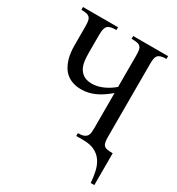

<svg xmlns="http://www.w3.org/2000/svg" viewBox="-200 -787 1018 1105"><g transform="rotate(30 309.5 -234.5)"><path d="M570.8 192.9Q567.9 152.8 559.8 117.7Q551.8 82.5 533.9 56.4Q516.1 30.3 485.8 15.1Q455.6 0 408.2 0H363.3V-18.6Q388.7 -18.6 402.3 -24.4Q416 -30.3 422.4 -40.3Q428.7 -50.3 429.7 -63.7Q430.7 -77.1 430.7 -91.8V-324.2Q384.8 -284.7 341.6 -265.4Q298.3 -246.1 253.4 -246.1Q220.2 -246.1 195.3 -254.9Q170.4 -263.7 152.8 -278.8Q135.3 -293.9 123.8 -314Q112.3 -334 105.7 -356.2Q99.1 -378.4 96.4 -401.9Q93.8 -425.3 93.8 -447.3V-570.3Q93.8 -591.8 91.6 -606Q89.4 -620.1 82.3 -628.4Q75.2 -636.7 61.8 -640.1Q48.3 -643.6 25.9 -643.6V-662.1H258.8V-643.6Q237.3 -643.6 223.4 -640.6Q209.5 -637.7 201.4 -629.6Q193.4 -621.6 189.9 -607.4Q186.5 -593.3 186.5 -570.3V-447.3Q186.5 -425.8 189.2 -400.9Q191.9 -376 202.1 -354.7Q212.4 -333.5 233.4 -319.3Q254.4 -305.2 291 -305.2Q324.7 -305.2 361.3 -321Q397.9 -336.9 430.7 -364.7V-570.3Q430.7 -592.8 428.5 -607.2Q426.3 -621.6 418.9 -629.6Q411.6 -637.7 397.5 -640.6Q383.3 -643.6 359.4 -643.6V-662.1H591.3V-643.6Q569.3 -643.6 555.9 -639.6Q542.5 -635.7 535.4 -627.2Q528.3 -618.7 526.1 -604.7Q523.9 -590.8 523.9 -570.3V-91.8Q523.9 -69.3 526.1 -54.9Q528.3 -40.5 535.6 -32.5Q543 -24.4 556.9 -21.5Q570.8 -18.6 594.7 -18.6V192.9Z"/></g></svg>

Font: Doulos SIL Compact
Style: Regular
Weight: 400
Designer: Walt Agee, Victor Gaultney, Peter Martin, Debbi Hosken
Foundry: SIL International
Version: Version 4.110; 2011; Maintenance release ; LnSpcTght